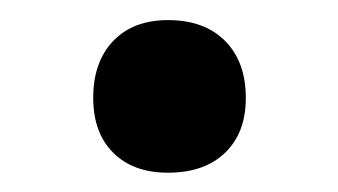

<svg xmlns="http://www.w3.org/2000/svg" viewBox="-20 -405 340 193"><path d="M73.7 -306.6Q73.7 -342.8 93.8 -363.8Q113.8 -384.8 148.9 -384.8Q185.5 -384.8 206.3 -363.8Q227.1 -342.8 227.1 -306.6Q227.1 -271.5 206.3 -251.5Q185.5 -231.4 148.9 -231.4Q113.8 -231.4 93.8 -251.5Q73.7 -271.5 73.7 -306.6Z"/></svg>

Font: Arian AMU Serif
Style: Bold
Weight: 700
Designer: Ruben Hakobyan (Tarumian)
Foundry: Ruben Hakobyan (Tarumian)
Version: Version 1.002